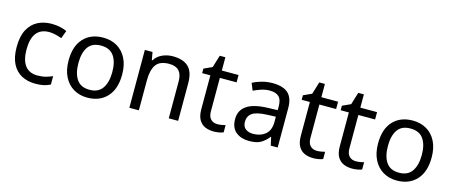

<svg xmlns="http://www.w3.org/2000/svg" viewBox="-44 -1184 4039 1718"><g transform="rotate(15 1976.0 -324.5)"><path d="M300 10Q229 10 173.5 -19Q118 -48 86.5 -109Q55 -170 55 -265Q55 -364 88 -426Q121 -488 177.5 -517Q234 -546 306 -546Q347 -546 385 -537.5Q423 -529 447 -517L420 -444Q396 -453 364 -461Q332 -469 304 -469Q146 -469 146 -266Q146 -169 184.5 -117.5Q223 -66 299 -66Q343 -66 376.5 -75Q410 -84 438 -97V-19Q411 -5 378.5 2.5Q346 10 300 10Z M1031 -269Q1031 -136 963.5 -63Q896 10 781 10Q710 10 654.5 -22.5Q599 -55 567 -117.5Q535 -180 535 -269Q535 -402 602 -474Q669 -546 784 -546Q857 -546 912.5 -513.5Q968 -481 999.5 -419.5Q1031 -358 1031 -269ZM626 -269Q626 -174 663.5 -118.5Q701 -63 783 -63Q864 -63 902 -118.5Q940 -174 940 -269Q940 -364 902 -418Q864 -472 782 -472Q700 -472 663 -418Q626 -364 626 -269Z M1428 -546Q1524 -546 1573 -499.5Q1622 -453 1622 -349V0H1535V-343Q1535 -472 1415 -472Q1326 -472 1292 -422Q1258 -372 1258 -278V0H1170V-536H1241L1254 -463H1259Q1285 -505 1331 -525.5Q1377 -546 1428 -546Z M1967 -62Q1987 -62 2008 -65.5Q2029 -69 2042 -73V-6Q2028 1 2002 5.5Q1976 10 1952 10Q1910 10 1874.5 -4.5Q1839 -19 1817 -55Q1795 -91 1795 -156V-468H1719V-510L1796 -545L1831 -659H1883V-536H2038V-468H1883V-158Q1883 -109 1906.5 -85.5Q1930 -62 1967 -62Z M2352 -545Q2450 -545 2497 -502Q2544 -459 2544 -365V0H2480L2463 -76H2459Q2424 -32 2385.5 -11Q2347 10 2279 10Q2206 10 2158 -28.5Q2110 -67 2110 -149Q2110 -229 2173 -272.5Q2236 -316 2367 -320L2458 -323V-355Q2458 -422 2429 -448Q2400 -474 2347 -474Q2305 -474 2267 -461.5Q2229 -449 2196 -433L2169 -499Q2204 -518 2252 -531.5Q2300 -545 2352 -545ZM2378 -259Q2278 -255 2239.5 -227Q2201 -199 2201 -148Q2201 -103 2228.5 -82Q2256 -61 2299 -61Q2367 -61 2412 -98.5Q2457 -136 2457 -214V-262Z M2889 -62Q2909 -62 2930 -65.5Q2951 -69 2964 -73V-6Q2950 1 2924 5.5Q2898 10 2874 10Q2832 10 2796.5 -4.5Q2761 -19 2739 -55Q2717 -91 2717 -156V-468H2641V-510L2718 -545L2753 -659H2805V-536H2960V-468H2805V-158Q2805 -109 2828.5 -85.5Q2852 -62 2889 -62Z M3250 -62Q3270 -62 3291 -65.5Q3312 -69 3325 -73V-6Q3311 1 3285 5.5Q3259 10 3235 10Q3193 10 3157.5 -4.5Q3122 -19 3100 -55Q3078 -91 3078 -156V-468H3002V-510L3079 -545L3114 -659H3166V-536H3321V-468H3166V-158Q3166 -109 3189.5 -85.5Q3213 -62 3250 -62Z M3898 -269Q3898 -136 3830.5 -63Q3763 10 3648 10Q3577 10 3521.5 -22.5Q3466 -55 3434 -117.5Q3402 -180 3402 -269Q3402 -402 3469 -474Q3536 -546 3651 -546Q3724 -546 3779.5 -513.5Q3835 -481 3866.5 -419.5Q3898 -358 3898 -269ZM3493 -269Q3493 -174 3530.5 -118.5Q3568 -63 3650 -63Q3731 -63 3769 -118.5Q3807 -174 3807 -269Q3807 -364 3769 -418Q3731 -472 3649 -472Q3567 -472 3530 -418Q3493 -364 3493 -269Z"/></g></svg>

Font: Noto Sans Saurashtra
Style: Regular
Weight: 400
Designer: Monotype Design Team
Foundry: Monotype Imaging Inc.
Version: Version 2.001; ttfautohint (v1.8.4.7-5d5b)